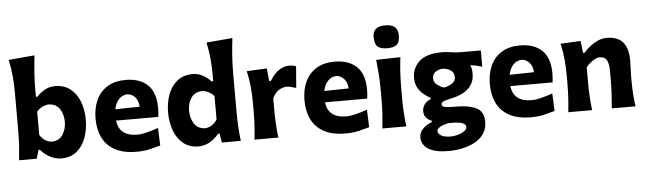

<svg xmlns="http://www.w3.org/2000/svg" viewBox="-54 -967 4689 1391"><g transform="rotate(-5 2290.0 -272.0)"><path d="M358.5 13.5Q320.5 13.5 281.5 -5.2Q242.5 -24 208.5 -62.5H198L181 0H52.5Q58 -53.5 61.2 -103.8Q64.5 -154 64.5 -216V-493.5Q64.5 -554.5 59 -613Q53.5 -671.5 40 -731L229.5 -747.5Q222.5 -688.5 218 -625.5Q213.5 -562.5 213.5 -493.5V-447.5H225.5Q251 -476 284.5 -494.2Q318 -512.5 357 -512.5Q423.5 -512.5 468.2 -477.8Q513 -443 536 -383.8Q559 -324.5 559 -250Q559 -180.5 537.5 -120.5Q516 -60.5 471.5 -23.5Q427 13.5 358.5 13.5ZM302 -113.5Q355.5 -116 381 -156.5Q406.5 -197 406.5 -249Q406.5 -304 380.5 -342.8Q354.5 -381.5 301.5 -384Q278.5 -383 255 -371.8Q231.5 -360.5 213.5 -339.5V-169.5Q248 -116.5 302 -113.5Z M906.5 13Q810 13 748.8 -20.8Q687.5 -54.5 658.8 -114.2Q630 -174 630 -251Q630 -328 657 -386.8Q684 -445.5 737.8 -479Q791.5 -512.5 871.5 -512.5Q973.5 -512.5 1031 -458Q1088.5 -403.5 1088.5 -291.5Q1088.5 -254 1084 -225H777Q783 -170 818.8 -140Q854.5 -110 924.5 -110Q951.5 -110 994.2 -120.8Q1037 -131.5 1075 -145.5L1080 -17.5Q1049 -9 1006 2Q963 13 906.5 13ZM873 -408Q837.5 -405.5 812.5 -378.5Q787.5 -351.5 779 -307L956.5 -310.5Q953.5 -355.5 930.2 -380.8Q907 -406 873 -408Z M1358 13.5Q1289.5 13.5 1245 -23.5Q1200.5 -60.5 1179 -120.5Q1157.5 -180.5 1157.5 -250Q1157.5 -324.5 1180.5 -383.8Q1203.5 -443 1248.2 -477.8Q1293 -512.5 1359.5 -512.5Q1398.5 -512.5 1432 -494.2Q1465.5 -476 1491 -447.5H1503V-493.5Q1503 -554.5 1497.5 -613Q1492 -671.5 1479 -731L1668.5 -747.5Q1661.5 -688.5 1656.8 -625.5Q1652 -562.5 1652 -493.5V-216Q1652 -154 1655 -103.8Q1658 -53.5 1664.5 0H1526.5L1516.5 -66H1506Q1437.5 13.5 1358 13.5ZM1414.5 -113.5Q1468 -116.5 1503 -169.5V-339.5Q1485 -360.5 1461.5 -371.8Q1438 -383 1415 -384Q1362 -381.5 1336 -342.8Q1310 -304 1310 -249Q1310 -197 1335.5 -156.5Q1361 -116 1414.5 -113.5Z M1764 0Q1770 -53.5 1773 -103.8Q1776 -154 1776 -216V-266Q1776 -323 1770.8 -381.2Q1765.5 -439.5 1751.5 -499L1898 -506.5L1907 -414H1919.5Q1953.5 -469 1989.8 -490.8Q2026 -512.5 2058.5 -512.5Q2069.5 -512.5 2083.8 -510.8Q2098 -509 2110.5 -503.5L2098 -347Q2080 -352.5 2061.2 -357.2Q2042.5 -362 2030 -362Q2007 -362 1977.2 -347.2Q1947.5 -332.5 1925.5 -286.5V-208Q1925.5 -152 1928.2 -102.8Q1931 -53.5 1937.5 0Z M2426 13Q2329.5 13 2268.2 -20.8Q2207 -54.5 2178.2 -114.2Q2149.5 -174 2149.5 -251Q2149.5 -328 2176.5 -386.8Q2203.5 -445.5 2257.2 -479Q2311 -512.5 2391 -512.5Q2493 -512.5 2550.5 -458Q2608 -403.5 2608 -291.5Q2608 -254 2603.5 -225H2296.5Q2302.5 -170 2338.2 -140Q2374 -110 2444 -110Q2471 -110 2513.8 -120.8Q2556.5 -131.5 2594.5 -145.5L2599.5 -17.5Q2568.5 -9 2525.5 2Q2482.5 13 2426 13ZM2392.5 -408Q2357 -405.5 2332 -378.5Q2307 -351.5 2298.5 -307L2476 -310.5Q2473 -355.5 2449.8 -380.8Q2426.5 -406 2392.5 -408Z M2694.5 0Q2700 -53.5 2703.2 -103.8Q2706.5 -154 2706.5 -216V-266Q2706.5 -340.5 2702.5 -393Q2698.5 -445.5 2692.5 -499L2869 -503.5Q2862.5 -449 2859 -395.5Q2855.5 -342 2855.5 -266V-216Q2855.5 -154 2858.5 -103.8Q2861.5 -53.5 2868 0ZM2779.5 -576Q2732 -576 2710.2 -595.2Q2688.5 -614.5 2688.5 -667Q2688.5 -704 2710.2 -723.2Q2732 -742.5 2780.5 -742.5Q2828.5 -742.5 2850 -721.8Q2871.5 -701 2871.5 -661.5Q2871.5 -613 2850 -594.5Q2828.5 -576 2779.5 -576Z M3159.5 204.5Q3084 204.5 3041.2 188Q2998.5 171.5 2980.5 145.2Q2962.5 119 2962.5 89.5Q2962.5 59.5 2979.2 38Q2996 16.5 3017.8 3.2Q3039.5 -10 3055 -15V-25Q3039.5 -29 3019.5 -47Q2999.5 -65 2999.5 -99Q2999.5 -124 3014.2 -146Q3029 -168 3061.5 -181.5V-191Q3040.5 -201.5 3015.5 -220.8Q2990.5 -240 2972.5 -270.8Q2954.5 -301.5 2954.5 -346.5Q2954.5 -416.5 3007 -464.5Q3059.5 -512.5 3168 -512.5Q3196 -512.5 3216.8 -509.8Q3237.5 -507 3260.2 -504Q3283 -501 3316.5 -501H3454V-383Q3411 -395.5 3369 -402Q3380 -374 3380 -339.5Q3380 -291 3358.2 -258Q3336.5 -225 3300 -205Q3263.5 -185 3218.5 -175.5Q3176.5 -166.5 3156.5 -159Q3136.5 -151.5 3136.5 -136.5Q3136.5 -122 3155.8 -116.8Q3175 -111.5 3217.5 -111.5H3238Q3333 -111.5 3386.8 -85Q3440.5 -58.5 3440.5 16Q3440.5 67.5 3415.5 103.5Q3390.5 139.5 3349 161.8Q3307.5 184 3258 194.2Q3208.5 204.5 3159.5 204.5ZM3162.5 -256.5Q3180 -259 3200.2 -266.8Q3220.5 -274.5 3235 -288.8Q3249.5 -303 3249.5 -325.5Q3249.5 -359.5 3224 -375.5Q3198.5 -391.5 3166 -393.5Q3136.5 -391.5 3114 -375.2Q3091.5 -359 3091.5 -329.5Q3091.5 -300.5 3115.5 -282.5Q3139.5 -264.5 3162.5 -256.5ZM3185.5 101.5Q3236 98 3268.5 80.2Q3301 62.5 3301 43Q3301 24 3277.2 13.5Q3253.5 3 3193 3H3175.5Q3159 6 3139 12.8Q3119 19.5 3104.5 30Q3090 40.5 3090 54.5Q3090 72 3112 86.2Q3134 100.5 3185.5 101.5Z M3774 13Q3677.5 13 3616.2 -20.8Q3555 -54.5 3526.2 -114.2Q3497.5 -174 3497.5 -251Q3497.5 -328 3524.5 -386.8Q3551.5 -445.5 3605.2 -479Q3659 -512.5 3739 -512.5Q3841 -512.5 3898.5 -458Q3956 -403.5 3956 -291.5Q3956 -254 3951.5 -225H3644.5Q3650.5 -170 3686.2 -140Q3722 -110 3792 -110Q3819 -110 3861.8 -120.8Q3904.5 -131.5 3942.5 -145.5L3947.5 -17.5Q3916.5 -9 3873.5 2Q3830.5 13 3774 13ZM3740.5 -408Q3705 -405.5 3680 -378.5Q3655 -351.5 3646.5 -307L3824 -310.5Q3821 -355.5 3797.8 -380.8Q3774.5 -406 3740.5 -408Z M4046 0Q4052 -53.5 4055 -103.8Q4058 -154 4058 -216V-266Q4058 -323 4052.8 -381.2Q4047.5 -439.5 4033.5 -499L4180 -506.5L4190 -419.5H4202.5Q4233 -456.5 4278.5 -484.5Q4324 -512.5 4370 -512.5Q4525.5 -512.5 4525.5 -335.5Q4525.5 -302.5 4523.8 -272Q4522 -241.5 4522 -216Q4522 -154 4524.5 -103.8Q4527 -53.5 4535 0H4362.5Q4367.5 -53.5 4370.2 -102.8Q4373 -152 4373 -208V-271.5Q4373 -324.5 4358.5 -350.5Q4344 -376.5 4306.5 -376.5Q4286 -376.5 4256.2 -357.2Q4226.5 -338 4207.5 -312V-208Q4207.5 -152 4210.2 -102.8Q4213 -53.5 4219.5 0Z"/></g></svg>

Font: Commissioner Flair
Style: Bold
Weight: 700
Designer: Kostas Bartsokas
Foundry: Kostas Bartsokas
Version: Version 1.000; ttfautohint (v1.8.3)